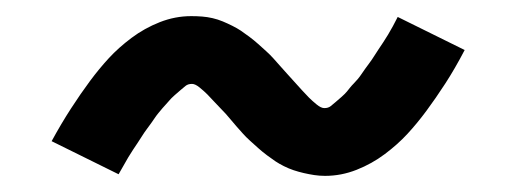

<svg xmlns="http://www.w3.org/2000/svg" viewBox="-20 -414 640 238"><path d="M383 -196Q376 -196 369.5 -197Q363 -198 356.5 -199.5Q350 -201 344 -203Q338 -205 332 -208Q326 -211 321.5 -214Q317 -217 311 -221.5Q305 -226 300 -230.5Q295 -235 290 -239.5Q285 -244 281 -248.5Q277 -253 273 -257.5Q269 -262 264.5 -267.5Q260 -273 255 -278Q250 -283 245.5 -288Q241 -293 237 -297Q233 -301 227.5 -305.5Q222 -310 218 -310Q213 -310 210 -307.5Q207 -305 204 -302.5Q201 -300 196.5 -296Q192 -292 190 -289.5Q188 -287 186 -285Q184 -283 181.5 -280Q179 -277 176.5 -274Q174 -271 172 -268Q170 -265 167.5 -261.5Q165 -258 162 -254Q159 -250 156.5 -246Q154 -242 151 -237.5Q148 -233 145 -228.5Q142 -224 139 -219Q136 -214 133 -208.5Q130 -203 127 -198L44 -239Q56 -261 68 -279.5Q80 -298 91.5 -313.5Q103 -329 115 -342Q127 -355 143 -367Q159 -379 178 -386.5Q197 -394 217 -394Q224 -394 230.5 -393.5Q237 -393 243.5 -391.5Q250 -390 256 -387.5Q262 -385 268 -382Q274 -379 278.5 -376Q283 -373 289 -368.5Q295 -364 300 -359.5Q305 -355 310 -350.5Q315 -346 319 -341.5Q323 -337 327 -332.5Q331 -328 335.5 -323Q340 -318 345 -312.5Q350 -307 354.5 -302Q359 -297 363 -293Q367 -289 372.5 -284.5Q378 -280 382 -280Q387 -280 390 -282.5Q393 -285 396 -287.5Q399 -290 403.5 -294Q408 -298 410 -300.5Q412 -303 414 -305.5Q416 -308 418.5 -310.5Q421 -313 423.5 -316Q426 -319 428 -322Q430 -325 432.5 -328.5Q435 -332 438 -336Q441 -340 443.5 -344Q446 -348 449 -352.5Q452 -357 455 -361.5Q458 -366 461 -371Q464 -376 467 -381.5Q470 -387 473 -393L556 -352Q544 -329 532 -310.5Q520 -292 508.5 -276.5Q497 -261 485 -248Q473 -235 457 -223Q441 -211 422 -203.5Q403 -196 383 -196Z"/></svg>

Font: Iosevka SS04 Medium Extended
Style: Regular
Weight: 500
Width: 7
Monospace: yes
Designer: Belleve Invis
Foundry: Belleve Invis
Version: Version 19.0.0; ttfautohint (v1.8.4)